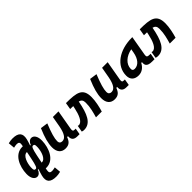

<svg xmlns="http://www.w3.org/2000/svg" viewBox="141 -1871 3234 3234"><g transform="rotate(-45 1758.0 -254.0)"><path d="M326.7 234.4C350.6 234.4 389.2 231.4 427.2 220.7L417 105.5C387.2 113.3 357.4 116.7 342.3 116.7C298.8 116.7 282.2 97.7 290 51.8L297.4 9.3C303.2 9.8 309.1 9.8 314.5 9.8C496.1 9.8 579.1 -190.9 584 -362.3C586.9 -468.8 543 -526.9 487.3 -526.9C448.7 -526.9 412.6 -494.6 398.9 -448.7H383.3C394.5 -481 405.8 -509.3 418 -560.5C447.3 -681.2 399.9 -743.2 256.8 -743.2C232.9 -743.2 194.3 -740.2 156.2 -729.5L166.5 -614.3C196.3 -622.1 226.1 -625.5 241.2 -625.5C284.7 -625.5 301.3 -606.4 293.5 -560.5L287.6 -526.4C282.2 -526.9 276.9 -526.9 272 -526.9C90.3 -526.9 6.3 -326.2 1.5 -154.8C-1.5 -48.3 43.5 9.8 99.1 9.8C137.7 9.8 173.8 -22.5 185.5 -68.4H203.1C190.9 -32.2 178.7 -3.9 165.5 51.8C136.2 172.4 183.6 234.4 326.7 234.4ZM331.1 -175.8V-175.3C332 -179.7 332.5 -183.6 333.5 -188L346.7 -252.4C373 -377.4 389.6 -415 415 -415C441.4 -415 456.1 -405.3 452.1 -335.9C447.3 -244.6 406.2 -107.9 323.7 -107.9C321.8 -107.9 319.8 -107.9 317.4 -107.9ZM241.7 -279.3C212.9 -142.6 197.8 -102.1 171.4 -102.1C145 -102.1 129.4 -111.8 133.3 -181.2C138.2 -272.5 180.2 -409.2 262.7 -409.2C264.2 -409.2 266.1 -409.2 268.1 -409.2Z M772.9 10.3C861.3 10.3 897.5 -34.7 925.3 -109.4H945.8C939.9 -32.7 976.1 4.9 1054.7 4.9H1107.9L1127.4 -106.9H1104C1067.9 -106.9 1058.6 -120.6 1066.4 -166.5L1127.9 -517.6H994.1L960 -325.2V-325.7C933.6 -189.5 891.6 -115.2 819.3 -115.2C779.8 -115.2 757.3 -137.7 757.3 -176.8C757.3 -246.1 786.1 -345.2 852.1 -508.3L719.2 -527.3C650.9 -367.7 622.1 -259.3 622.1 -164.6C622.1 -53.7 676.8 10.3 772.9 10.3Z M1503.4 0H1641.6C1667 -85.9 1692.9 -198.7 1692.9 -293.9C1692.9 -504.4 1573.7 -527.3 1315.4 -527.3L1294.9 -406.2C1305.7 -406.2 1316.4 -405.8 1326.2 -405.8C1340.8 -405.3 1354 -405.3 1366.7 -404.8L1356.9 -358.9C1330.6 -237.3 1286.1 -110.8 1205.6 -110.8C1194.3 -110.8 1194.3 -113.8 1185.1 -116.2L1164.6 0C1179.2 7.3 1195.8 9.8 1215.8 9.8C1375 9.8 1439.5 -148.9 1484.4 -383.8L1486.3 -394C1534.7 -381.8 1556.6 -355.5 1556.6 -295.4C1556.6 -183.1 1529.3 -94.2 1503.4 0Z M1944.8 10.3C2033.2 10.3 2069.3 -34.7 2097.2 -109.4H2117.7C2111.8 -32.7 2147.9 4.9 2226.6 4.9H2279.8L2299.3 -106.9H2275.9C2239.7 -106.9 2230.5 -120.6 2238.3 -166.5L2299.8 -517.6H2166L2131.8 -325.2V-325.7C2105.5 -189.5 2063.5 -115.2 1991.2 -115.2C1951.7 -115.2 1929.2 -137.7 1929.2 -176.8C1929.2 -246.1 1958 -345.2 2023.9 -508.3L1891.1 -527.3C1822.8 -367.7 1793.9 -259.3 1793.9 -164.6C1793.9 -53.7 1848.6 10.3 1944.8 10.3Z M2512.7 10.3C2588.4 10.3 2651.4 -32.2 2690.9 -109.4H2709C2702.6 -54.2 2707.5 4.9 2839.8 4.9H2893.1L2912.6 -106.9H2889.2C2835.4 -106.9 2821.8 -120.6 2829.6 -166.5L2891.6 -522.5H2879.4C2583 -522.5 2359.4 -370.1 2359.4 -135.3C2359.4 -43 2415 10.3 2512.7 10.3ZM2544.4 -115.2C2510.3 -115.2 2494.6 -129.9 2494.6 -162.1C2494.6 -275.4 2596.2 -365.2 2734.4 -390.6L2723.1 -325.7C2699.7 -191.4 2629.9 -115.2 2544.4 -115.2Z M3261.2 0H3399.4C3424.8 -85.9 3450.7 -198.7 3450.7 -293.9C3450.7 -504.4 3331.5 -527.3 3073.2 -527.3L3052.7 -406.2C3063.5 -406.2 3074.2 -405.8 3084 -405.8C3098.6 -405.3 3111.8 -405.3 3124.5 -404.8L3114.7 -358.9C3088.4 -237.3 3043.9 -110.8 2963.4 -110.8C2952.1 -110.8 2952.1 -113.8 2942.9 -116.2L2922.4 0C2937 7.3 2953.6 9.8 2973.6 9.8C3132.8 9.8 3197.3 -148.9 3242.2 -383.8L3244.1 -394C3292.5 -381.8 3314.5 -355.5 3314.5 -295.4C3314.5 -183.1 3287.1 -94.2 3261.2 0Z"/></g></svg>

Font: Cascadia Mono NF
Style: Bold Italic
Weight: 700
Italic angle: -10°
Monospace: yes
Designer: Aaron Bell
Foundry: Saja Typeworks
Version: Version 2404.023